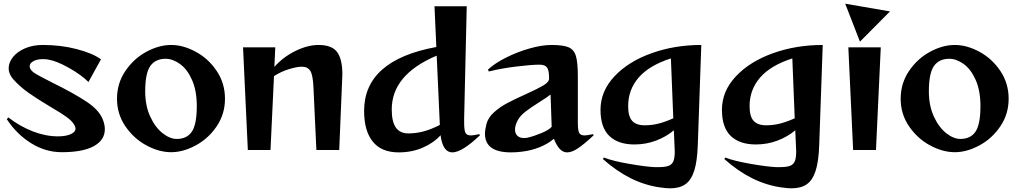

<svg xmlns="http://www.w3.org/2000/svg" viewBox="-20 -814 5532 1042"><path d="M17 -167 25 -177Q88 -128 158 -101Q228 -74 294 -74Q338 -74 364 -86Q390 -98 390 -116Q390 -120 388 -126Q379 -151 346 -175.5Q313 -200 251 -236Q182 -277 134.5 -310.5Q87 -344 50 -386Q27 -414 27 -443Q27 -475 50.5 -504.5Q74 -534 116.5 -552Q159 -570 213 -570Q310 -570 396.5 -547.5Q483 -525 528 -492L460 -369Q421 -408 353.5 -446Q286 -484 240 -491Q230 -493 212 -493Q181 -493 161 -482Q141 -471 141 -454Q141 -438 161 -422Q181 -407 265 -365Q379 -309 450 -262Q521 -215 540 -160Q549 -135 549 -113Q549 -54 489.5 -21Q430 12 315 12Q227 12 148.5 -37Q70 -86 17 -167Z M615 -278Q615 -362 660.5 -429Q706 -496 774.5 -533Q843 -570 909 -570Q974 -570 1042.5 -533Q1111 -496 1156 -429Q1201 -362 1201 -278Q1201 -195 1156 -128.5Q1111 -62 1042.5 -25Q974 12 909 12Q843 12 774.5 -25Q706 -62 660.5 -128.5Q615 -195 615 -278ZM939 -60Q995 -60 1021.5 -100Q1048 -140 1048 -238Q1048 -322 1022 -380.5Q996 -439 956.5 -467Q917 -495 879 -495Q823 -495 795.5 -455.5Q768 -416 768 -318Q768 -241 795 -182Q822 -123 862 -91.5Q902 -60 939 -60Z M1299 -557H1474L1469 -451Q1516 -504 1582.5 -537Q1649 -570 1709 -570Q1781 -570 1809.5 -531.5Q1838 -493 1838 -412L1837 -384L1821 0H1697L1681 -343Q1678 -407 1664 -429.5Q1650 -452 1618 -452Q1591 -452 1547.5 -438.5Q1504 -425 1467 -401L1448 0H1325Z M1956 -212Q1956 -487 2348 -559L2338 -780H2513L2499 -173V-146Q2499 -108 2506 -93.5Q2513 -79 2536 -79Q2548 -79 2581 -86L2585 -80Q2487 13 2435 13Q2383 13 2371 -80Q2333 -38 2274 -12.5Q2215 13 2144 13Q2050 13 2003 -45.5Q1956 -104 1956 -212ZM2196 -90Q2239 -90 2279.5 -101Q2320 -112 2367 -136L2350 -512Q2106 -409 2106 -220Q2106 -153 2128.5 -121.5Q2151 -90 2196 -90Z M2612 -88Q2612 -109 2620 -141Q2629 -176 2661.5 -205Q2694 -234 2734 -255Q2774 -276 2836 -304Q2900 -333 2930 -351Q2960 -369 2960 -388Q2960 -432 2949 -447.5Q2938 -463 2907 -463Q2865 -463 2782.5 -453Q2700 -443 2633 -426L2628 -436Q2664 -470 2725.5 -501Q2787 -532 2854 -551Q2921 -570 2972 -570Q3036 -570 3065.5 -557.5Q3095 -545 3105.5 -510Q3116 -475 3116 -399V-146Q3116 -108 3123 -93.5Q3130 -79 3153 -79Q3165 -79 3198 -86L3202 -80Q3152 -33 3118 -10Q3084 13 3058 13Q3036 13 3018.5 -5Q3001 -23 2986 -61Q2955 -34 2909.5 -15.5Q2864 3 2813 9Q2784 13 2753 13Q2612 13 2612 -88ZM2823 -65Q2837 -65 2844 -67Q2878 -75 2919 -92Q2960 -109 2974 -126L2968 -301Q2951 -287 2906 -259Q2860 -230 2831.5 -208Q2803 -186 2789 -160Q2775 -132 2775 -111Q2775 -90 2787.5 -77.5Q2800 -65 2823 -65Z M3561 203Q3398 180 3252 49L3257 41Q3306 60 3396 75.5Q3486 91 3533 93H3553Q3590 93 3608.5 86Q3627 79 3634.5 61Q3642 43 3642 8L3641 -16L3637 -107Q3596 -72 3540.5 -51Q3485 -30 3423 -30Q3335 -30 3287 -76Q3239 -122 3239 -218Q3239 -319 3314.5 -399.5Q3390 -480 3515.5 -525Q3641 -570 3786 -570L3767 -28Q3764 62 3747.5 113Q3731 164 3699.5 186Q3668 208 3617 208Q3594 208 3561 203ZM3479 -134Q3518 -134 3555 -143.5Q3592 -153 3634 -172L3621 -497Q3503 -459 3446 -393Q3389 -327 3389 -238Q3389 -182 3411 -158Q3433 -134 3479 -134Z M4220 203Q4057 180 3911 49L3916 41Q3965 60 4055 75.5Q4145 91 4192 93H4212Q4249 93 4267.5 86Q4286 79 4293.5 61Q4301 43 4301 8L4300 -16L4296 -107Q4255 -72 4199.5 -51Q4144 -30 4082 -30Q3994 -30 3946 -76Q3898 -122 3898 -218Q3898 -319 3973.5 -399.5Q4049 -480 4174.5 -525Q4300 -570 4445 -570L4426 -28Q4423 62 4406.5 113Q4390 164 4358.5 186Q4327 208 4276 208Q4253 208 4220 203ZM4138 -134Q4177 -134 4214 -143.5Q4251 -153 4293 -172L4280 -497Q4162 -459 4105 -393Q4048 -327 4048 -238Q4048 -182 4070 -158Q4092 -134 4138 -134Z M4584 -557H4760L4734 0H4610ZM4810 -752 4647 -588 4567 -794Z M4868 -278Q4868 -362 4913.5 -429Q4959 -496 5027.5 -533Q5096 -570 5162 -570Q5227 -570 5295.5 -533Q5364 -496 5409 -429Q5454 -362 5454 -278Q5454 -195 5409 -128.5Q5364 -62 5295.5 -25Q5227 12 5162 12Q5096 12 5027.5 -25Q4959 -62 4913.5 -128.5Q4868 -195 4868 -278ZM5192 -60Q5248 -60 5274.5 -100Q5301 -140 5301 -238Q5301 -322 5275 -380.5Q5249 -439 5209.5 -467Q5170 -495 5132 -495Q5076 -495 5048.5 -455.5Q5021 -416 5021 -318Q5021 -241 5048 -182Q5075 -123 5115 -91.5Q5155 -60 5192 -60Z"/></svg>

Font: Tiejili SC
Style: Regular
Weight: 400
Designer: Buernia
Foundry: Ershou Xiaoxi Press
Version: Version 1.100